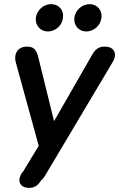

<svg xmlns="http://www.w3.org/2000/svg" viewBox="-20 -721 575 927"><path d="M117 186C146 187 162 176 180 148C187 144 192 136 195 131L203 118L525 -423C548 -462 531 -496 486 -496C457 -496 440 -484 424 -455L241 -136L165 -444C156 -482 142 -496 110 -496C67 -496 44 -463 57 -417L167 -17L102 90L95 102C92 107 89 111 85 115C62 151 75 184 117 186ZM211 -569C248 -569 281 -599 284 -635C289 -672 264 -701 227 -701C190 -701 158 -672 153 -635C149 -599 175 -569 211 -569ZM397 -569C433 -569 466 -599 470 -635C474 -672 449 -701 413 -701C376 -701 343 -672 339 -635C335 -599 360 -569 397 -569Z"/></svg>

Font: SN Pro Semibold
Style: Italic
Weight: 600
Italic angle: -9°
Designer: Tobias Whetton
Foundry: Supernotes
Version: Version 1.001;Glyphs 3.2 (3249)